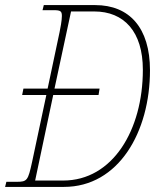

<svg xmlns="http://www.w3.org/2000/svg" viewBox="-39 -734 632 754"><path d="M-19 0H212C427 0 550 -216 550 -458C550 -625 469 -714 335 -714H133L128 -694H172C199 -694 204 -690 204 -671C204 -654 198 -622 195 -608L148 -386H53L48 -361H143L87 -98C71 -25 68 -20 26 -20H-14ZM209 -25H99L170 -361H348L352 -386H175L240 -689H331C448 -689 522 -610 522 -460C522 -224 404 -25 209 -25Z"/></svg>

Font: Noto Serif Condensed Thin
Style: Italic
Weight: 100
Width: 3
Italic angle: -12°
Designer: Monotype Design Team
Foundry: Monotype Imaging Inc.
Version: Version 2.013